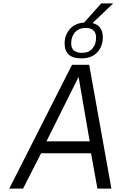

<svg xmlns="http://www.w3.org/2000/svg" viewBox="-20 -1121 716 1141"><path d="M364 -863Q364 -912 394.5 -947.5Q425 -983 480 -987L582 -1101H653L530 -984Q591 -969 591 -899Q591 -845 557.5 -809.5Q524 -774 463 -774Q364 -774 364 -863ZM403 -864Q403 -833 420.5 -820Q438 -807 466 -807Q508 -807 529.5 -832.5Q551 -858 551 -897Q551 -928 534 -941.5Q517 -955 491 -955Q448 -955 425.5 -929Q403 -903 403 -864ZM510 -736 642 0H559L521 -210H224L117 0H35L408 -736ZM513 -281 447 -664 256 -281Z"/></svg>

Font: Exo
Style: Italic
Weight: 400
Italic angle: -9°
Designer: Natanael Gama
Foundry: Natanael Gama
Version: Version 1.500; ttfautohint (v1.6)